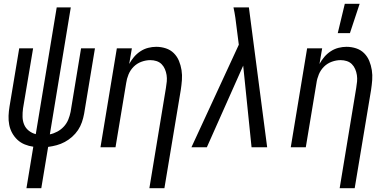

<svg xmlns="http://www.w3.org/2000/svg" viewBox="-20 -774 2040 1009"><path d="M119 215 155 -3Q132 -6 110 -15Q88 -24 71.5 -39.5Q55 -55 44 -75Q33 -95 28.5 -118Q24 -141 25 -165.5Q26 -190 30 -214L81 -520H154L101 -204Q98 -182 98.5 -160Q99 -138 107 -119Q115 -100 131.5 -87Q148 -74 168 -69L278 -735H352L242 -68Q262 -72 281.5 -82.5Q301 -93 316 -109.5Q331 -126 339 -146Q347 -166 351 -186L406 -520H479L422 -176Q418 -154 410.5 -132Q403 -110 390 -90.5Q377 -71 359 -55Q341 -39 320.5 -28Q300 -17 278 -11Q256 -5 233 -2L197 215Z M765 215 852 -312Q855 -329 856.5 -346Q858 -363 855.5 -379.5Q853 -396 846.5 -411Q840 -426 829 -437Q818 -448 802.5 -453Q787 -458 770 -458Q747 -458 723.5 -449.5Q700 -441 682.5 -423.5Q665 -406 655.5 -383Q646 -360 643 -337L587 0H508L594 -520H673L659 -438Q670 -458 684.5 -475Q699 -492 718 -504.5Q737 -517 758.5 -522.5Q780 -528 801 -528Q827 -528 851.5 -520Q876 -512 893.5 -494.5Q911 -477 920.5 -454Q930 -431 934 -405.5Q938 -380 936 -353.5Q934 -327 930 -301L844 215Z M986 0 1235 -539 1224 -625Q1221 -652 1217 -680Q1213 -708 1207 -735H1288L1384 0H1302L1258 -429L1067 0Z M1765 215 1852 -312Q1855 -329 1856.5 -346Q1858 -363 1855.5 -379.5Q1853 -396 1846.5 -411Q1840 -426 1829 -437Q1818 -448 1802.5 -453Q1787 -458 1770 -458Q1747 -458 1723.5 -449.5Q1700 -441 1682.5 -423.5Q1665 -406 1655.5 -383Q1646 -360 1643 -337L1587 0H1508L1594 -520H1673L1659 -438Q1670 -458 1684.5 -475Q1699 -492 1718 -504.5Q1737 -517 1758.5 -522.5Q1780 -528 1801 -528Q1827 -528 1851.5 -520Q1876 -512 1893.5 -494.5Q1911 -477 1920.5 -454Q1930 -431 1934 -405.5Q1938 -380 1936 -353.5Q1934 -327 1930 -301L1844 215ZM1755 -600 1792 -754H1870L1819 -600Z"/></svg>

Font: Iosevka
Style: Italic
Weight: 400
Italic angle: -9°
Monospace: yes
Designer: Belleve Invis
Foundry: Belleve Invis
Version: Version 32.5.0; ttfautohint (v1.8.4)